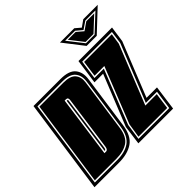

<svg xmlns="http://www.w3.org/2000/svg" viewBox="-205 -937 1129 1129"><g transform="rotate(-45 360.0 -372.5)"><path d="M-26 0 58 -591H283Q353 -591 379.5 -558Q406 -525 398 -472L351 -141Q340 -61 295 -30.5Q250 0 178 0ZM-5 -18H181Q246 -18 285 -45.5Q324 -73 334 -141L381 -472Q387 -517 364 -545Q341 -573 280 -573H73ZM4 -27 80 -564H279Q336 -564 357.5 -538.5Q379 -513 373 -472L326 -141Q317 -76 279.5 -51.5Q242 -27 182 -27ZM157 -100H170Q178 -100 182.5 -106.5Q187 -113 188 -122L235 -461Q239 -484 221 -484H210ZM167 -109 218 -475H222Q229 -475 226 -462L179 -122Q176 -109 170 -109ZM339 0 355 -120 482 -436H410L432 -591H711L697 -492L562 -155H649L628 0ZM358 -18H614L631 -137H538L681 -493L692 -573H445L428 -454H506L373 -119ZM367 -27 381 -116 519 -463H438L452 -564H682L672 -496L525 -128H620L606 -27ZM746 -745 613 -620H529L432 -745H551L585 -716L626 -745ZM713 -731H629L582 -699L544 -731H461L537 -634H609ZM696 -724 607 -641H541L476 -724H541L581 -690L630 -724Z"/></g></svg>

Font: Alumni Sans Collegiate One SC
Style: Italic
Weight: 400
Italic angle: -8°
Designer: Robert E. Leuschke
Foundry: Robert E. Leuschke
Version: Version 1.100